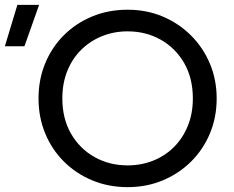

<svg xmlns="http://www.w3.org/2000/svg" viewBox="-108 -755 962 790"><path d="M417 15Q338.5 15 271.8 -12.8Q205 -40.5 155.2 -90Q105.5 -139.5 78 -206Q50.5 -272.5 50.5 -350Q50.5 -428 78 -494.5Q105.5 -561 155.2 -610.5Q205 -660 271.8 -687.5Q338.5 -715 417 -715Q495 -715 561.5 -687Q628 -659 678 -609Q728 -559 755.8 -492.8Q783.5 -426.5 783.5 -350Q783.5 -272.5 755.8 -206Q728 -139.5 678 -90Q628 -40.5 561.5 -12.8Q495 15 417 15ZM417 -74.5Q473.5 -74.5 522.2 -94Q571 -113.5 607.5 -149.8Q644 -186 664.8 -237Q685.5 -288 685.5 -350Q685.5 -433.5 649.8 -495.5Q614 -557.5 553 -591.8Q492 -626 417 -626Q360.5 -626 311.8 -606.2Q263 -586.5 226.2 -550.2Q189.5 -514 169 -463.2Q148.5 -412.5 148.5 -350Q148.5 -267 184.2 -205Q220 -143 281 -108.8Q342 -74.5 417 -74.5ZM-88 -564.5 -36.5 -735H53L-7.5 -564.5Z"/></svg>

Font: Geologica Cursive Light
Style: Regular
Weight: 300
Designer: Sindre Bremnes, Frode Helland
Foundry: Monokrom Skriftforlag AS
Version: Version 1.010;gftools[0.9.28]